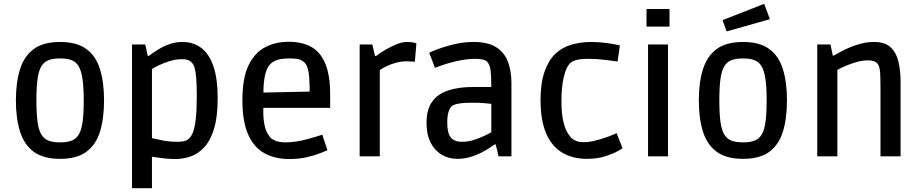

<svg xmlns="http://www.w3.org/2000/svg" viewBox="-20 -816 4801 1002"><path d="M294 13Q206 13 156 -24Q106 -61 84.5 -129.5Q63 -198 63 -292Q63 -386 84.5 -454.5Q106 -523 156 -560Q206 -597 294 -597Q381 -597 431 -560Q481 -523 502 -454.5Q523 -386 523 -292Q523 -198 502 -129.5Q481 -61 431 -24Q381 13 294 13ZM294 -73Q329 -73 352.5 -81.5Q376 -90 390.5 -113Q405 -136 411 -179.5Q417 -223 417 -292Q417 -361 410.5 -404.5Q404 -448 390 -471Q376 -494 352.5 -502.5Q329 -511 294 -511Q258 -511 234.5 -502.5Q211 -494 196.5 -471Q182 -448 176 -404.5Q170 -361 170 -292Q170 -223 176 -179.5Q182 -136 196.5 -113Q211 -90 234.5 -81.5Q258 -73 294 -73Z M669 166V-584H738L751 -524H756Q776 -539 802 -555.5Q828 -572 861 -584.5Q894 -597 933 -597Q988 -597 1029.5 -566.5Q1071 -536 1093.5 -471Q1116 -406 1116 -303Q1116 -206 1097 -144Q1078 -82 1046 -47.5Q1014 -13 974.5 0.5Q935 14 895 14Q871 14 846 11.5Q821 9 801.5 6Q782 3 773 2V166ZM906 -76Q921 -76 936.5 -78.5Q952 -81 964 -91Q977 -101 986.5 -124.5Q996 -148 1001.5 -193Q1007 -238 1007 -315Q1007 -374 1004 -409Q1001 -444 995.5 -462.5Q990 -481 981 -489Q976 -496 964 -501.5Q952 -507 928 -507Q898 -507 865.5 -497Q833 -487 807.5 -474.5Q782 -462 773 -456V-95Q788 -91 826.5 -83.5Q865 -76 906 -76Z M1489 14Q1417 14 1361.5 -15.5Q1306 -45 1275.5 -113Q1245 -181 1245 -293Q1245 -410 1277.5 -476Q1310 -542 1364.5 -570Q1419 -598 1487 -598Q1556 -598 1604 -571.5Q1652 -545 1677.5 -484.5Q1703 -424 1703 -322V-253H1306L1355 -270Q1352 -213 1358 -177Q1364 -141 1374.5 -122.5Q1385 -104 1393 -96Q1406 -85 1425 -79Q1444 -73 1471 -73Q1500 -73 1529.5 -78Q1559 -83 1585 -90Q1611 -97 1631.5 -103.5Q1652 -110 1662 -113L1689 -32Q1680 -28 1651 -16.5Q1622 -5 1580.5 4.5Q1539 14 1489 14ZM1355 -301 1307 -332 1644 -339 1596 -306Q1597 -370 1593.5 -415Q1590 -460 1575 -483Q1568 -493 1552 -502Q1536 -511 1492 -511Q1444 -511 1420.5 -501Q1397 -491 1385 -475Q1351 -432 1355 -301Z M1857 0V-584H1923L1937 -524H1943Q1943 -524 1958 -535Q1973 -546 1998 -560Q2023 -574 2051 -585.5Q2079 -597 2105 -597Q2126 -597 2139.5 -593.5Q2153 -590 2153 -590L2145 -494Q2145 -494 2130.5 -495Q2116 -496 2102 -496Q2075 -496 2048 -489Q2021 -482 1998.5 -471Q1976 -460 1962 -450V0Z M2367 13Q2321 13 2284.5 -9Q2248 -31 2227 -72.5Q2206 -114 2206 -174Q2206 -246 2236 -286.5Q2266 -327 2320.5 -344.5Q2375 -362 2447 -362H2544Q2544 -410 2541 -441.5Q2538 -473 2527 -488Q2519 -500 2503 -504.5Q2487 -509 2464 -509Q2425 -509 2387.5 -502Q2350 -495 2318.5 -485.5Q2287 -476 2268.5 -469Q2250 -462 2250 -462L2220 -541Q2220 -541 2239.5 -549.5Q2259 -558 2292 -569Q2325 -580 2366 -588.5Q2407 -597 2452 -597Q2525 -597 2568 -570.5Q2611 -544 2630 -496Q2649 -448 2649 -382V0H2582L2567 -62H2561Q2554 -57 2536 -45Q2518 -33 2492 -19.5Q2466 -6 2434 3.5Q2402 13 2367 13ZM2391 -76Q2424 -76 2455.5 -86.5Q2487 -97 2511 -108.5Q2535 -120 2544 -126V-274Q2535 -275 2509.5 -277.5Q2484 -280 2443 -280Q2359 -280 2338 -262Q2327 -253 2320.5 -231Q2314 -209 2314 -176Q2314 -123 2332 -99.5Q2350 -76 2391 -76Z M3042 13Q2971 13 2916.5 -18Q2862 -49 2831.5 -117Q2801 -185 2801 -294Q2801 -383 2822 -442.5Q2843 -502 2878.5 -535.5Q2914 -569 2962.5 -583Q3011 -597 3065 -597Q3108 -597 3149.5 -591Q3191 -585 3215 -579L3203 -495Q3181 -498 3138 -503.5Q3095 -509 3050 -509Q3012 -509 2988.5 -503Q2965 -497 2953 -484Q2934 -464 2922 -413Q2910 -362 2910 -290Q2910 -223 2920 -182Q2930 -141 2943.5 -120Q2957 -99 2969 -90Q2976 -85 2989.5 -79.5Q3003 -74 3027 -74Q3054 -74 3084 -81.5Q3114 -89 3140 -98Q3166 -107 3182 -114Q3198 -121 3198 -121L3229 -42Q3229 -42 3206 -28.5Q3183 -15 3141 -1Q3099 13 3042 13Z M3362 0V-584H3466V0ZM3354 -677V-769H3474V-677Z M3858 13Q3770 13 3720 -24Q3670 -61 3648.5 -129.5Q3627 -198 3627 -292Q3627 -386 3648.5 -454.5Q3670 -523 3720 -560Q3770 -597 3858 -597Q3945 -597 3995 -560Q4045 -523 4066 -454.5Q4087 -386 4087 -292Q4087 -198 4066 -129.5Q4045 -61 3995 -24Q3945 13 3858 13ZM3858 -73Q3893 -73 3916.5 -81.5Q3940 -90 3954.5 -113Q3969 -136 3975 -179.5Q3981 -223 3981 -292Q3981 -361 3974.5 -404.5Q3968 -448 3954 -471Q3940 -494 3916.5 -502.5Q3893 -511 3858 -511Q3822 -511 3798.5 -502.5Q3775 -494 3760.5 -471Q3746 -448 3740 -404.5Q3734 -361 3734 -292Q3734 -223 3740 -179.5Q3746 -136 3760.5 -113Q3775 -90 3798.5 -81.5Q3822 -73 3858 -73ZM3772 -652 3751 -711 3968 -796 3998 -716Z M4245 0V-584H4314L4326 -526H4331Q4344 -533 4365.5 -545Q4387 -557 4415.5 -569Q4444 -581 4476 -589Q4508 -597 4541 -597Q4598 -597 4628 -569Q4658 -541 4669 -493.5Q4680 -446 4680 -386V0H4575V-357Q4575 -411 4573 -439Q4571 -467 4561 -482Q4553 -493 4539.5 -497Q4526 -501 4510 -501Q4479 -501 4446 -491Q4413 -481 4387 -469.5Q4361 -458 4350 -451V0Z"/></svg>

Font: Ruda SemiBold
Style: Regular
Weight: 600
Designer: Mariela Monsalve and Angelina Sanchez
Foundry: Mariela Monsalve and Angelina Sanchez
Version: Version 2.001